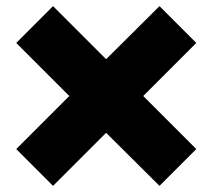

<svg xmlns="http://www.w3.org/2000/svg" viewBox="-20 -603 693 626"><path d="M620 -117 500 3 326 -170 153 3 33 -117 206 -290 33 -463 153 -583 326 -410 500 -583 620 -463 447 -290Z"/></svg>

Font: M PLUS 1p Black
Style: Regular
Weight: 900
Version: Version 1.061